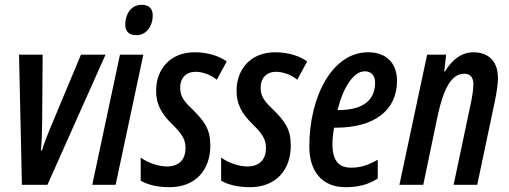

<svg xmlns="http://www.w3.org/2000/svg" viewBox="-20 -767 2112 797"><path d="M71 0H177L418 -540H316L186 -229C175 -201 163 -173 154 -142H150C153 -172 155 -230 155 -263L157 -540H59Z M547 -621C587 -621 614 -658 614 -703C614 -733 597 -747 568 -747C521 -747 500 -704 500 -666C500 -636 515 -621 547 -621ZM363 0H460L575 -540H478Z M684 10C791 10 853 -61 853 -162C853 -232 829 -263 778 -314C736 -353 728 -373 728 -405C728 -443 753 -469 792 -469C819 -469 853 -458 880 -436L921 -512C889 -535 842 -550 788 -550C686 -550 628 -479 628 -390C628 -336 648 -297 695 -251C740 -207 750 -185 750 -152C750 -102 720 -76 673 -76C637 -76 592 -92 564 -113V-17C591 -1 631 10 684 10Z M1018 10C1125 10 1187 -61 1187 -162C1187 -232 1163 -263 1112 -314C1070 -353 1062 -373 1062 -405C1062 -443 1087 -469 1126 -469C1153 -469 1187 -458 1214 -436L1255 -512C1223 -535 1176 -550 1122 -550C1020 -550 962 -479 962 -390C962 -336 982 -297 1029 -251C1074 -207 1084 -185 1084 -152C1084 -102 1054 -76 1007 -76C971 -76 926 -92 898 -113V-17C925 -1 965 10 1018 10Z M1414 10C1463 10 1507 1 1548 -26V-104C1505 -80 1476 -71 1437 -71C1386 -71 1360 -100 1360 -170C1360 -192 1363 -216 1367 -237H1375C1532 -237 1628 -308 1628 -431C1628 -508 1581 -550 1508 -550C1358 -550 1264 -364 1264 -159C1264 -52 1320 10 1414 10ZM1381 -310C1405 -406 1448 -471 1494 -471C1523 -471 1537 -452 1537 -424C1537 -357 1495 -310 1384 -310Z M1638 0H1737L1797 -288C1821 -397 1853 -461 1907 -461C1933 -461 1945 -445 1945 -417C1945 -393 1939 -358 1932 -327L1863 0H1961L2034 -346C2041 -381 2047 -416 2047 -442C2047 -520 2001 -550 1945 -550C1898 -550 1857 -521 1827 -470H1824L1832 -540H1753Z"/></svg>

Font: Noto Sans UI Condensed Medium
Style: Italic
Weight: 500
Width: 3
Italic angle: -12°
Designer: Monotype Design Team
Foundry: Monotype Imaging Inc.
Version: Version 1.901